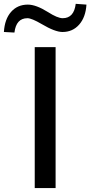

<svg xmlns="http://www.w3.org/2000/svg" viewBox="-97 -959 461 979"><path d="M186.5 -718.8V0H80.1V-718.8ZM-77.1 -795.9Q-73.2 -861.3 -40.5 -898.4Q-7.8 -935.5 44.9 -935.5Q86.9 -935.5 147.5 -897.5Q196.3 -866.2 222.7 -866.2Q280.3 -866.2 289.1 -939.5L343.8 -935.5Q339.8 -871.1 306.6 -833.5Q273.4 -795.9 221.7 -795.9Q183.6 -795.9 116.2 -835.9Q64.5 -866.2 43 -866.2Q-14.6 -866.2 -23.4 -793Z"/></svg>

Font: Min Sans Medium
Style: Regular
Weight: 500
Designer: Jinseong-Kim, NotoSansCJK, Nunito
Foundry: Jinseong-Kim
Version: Version 1.400;Glyphs 3.1.2 (3151)